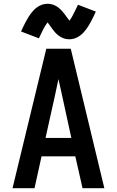

<svg xmlns="http://www.w3.org/2000/svg" viewBox="-20 -992 616 1012"><path d="M46 0H162L199 -168H377L415 0H530L471 -245L353 -735H224ZM220 -265 270 -490Q274 -511 279 -532.5Q284 -554 288 -575Q293 -554 297.5 -532.5Q302 -511 307 -490L356 -265ZM346 -785Q367 -785 386.5 -795Q406 -805 420 -820.5Q434 -836 443.5 -851Q453 -866 463.5 -886Q474 -906 485 -931L391 -967Q386 -956 381.5 -947Q377 -938 373 -930Q369 -922 365.5 -915Q362 -908 358.5 -902Q355 -896 352.5 -892.5Q350 -889 346 -883Q340 -891 333.5 -900Q327 -909 321 -917Q315 -925 307 -934Q299 -943 291 -949.5Q283 -956 273 -961.5Q263 -967 252.5 -969.5Q242 -972 231 -972Q209 -972 189.5 -962Q170 -952 156 -936.5Q142 -921 132.5 -906Q123 -891 112.5 -871Q102 -851 91 -826L185 -790Q190 -801 194.5 -810Q199 -819 203 -827.5Q207 -836 210.5 -842.5Q214 -849 218 -855Q222 -861 224 -864.5Q226 -868 231 -874Q236 -867 243 -857.5Q250 -848 255.5 -840Q261 -832 269 -823Q277 -814 285 -807.5Q293 -801 303 -795.5Q313 -790 323.5 -787.5Q334 -785 346 -785Z"/></svg>

Font: Iosevka Sparkle Semibold
Style: Regular
Weight: 600
Designer: Belleve Invis
Foundry: Belleve Invis
Version: Version 4.5.0; ttfautohint (v1.8.3)